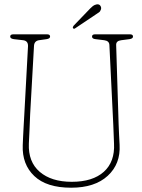

<svg xmlns="http://www.w3.org/2000/svg" viewBox="-20 -860 664 895"><path d="M508 -280 490 -649.5Q489.5 -669.5 466 -672.5L425.5 -677.5Q409 -679 409 -689.5Q409 -700 423 -700H586Q600 -700 600 -689.5Q600 -680 583.5 -677.5L545 -672.5Q520.5 -669.5 521.5 -650L533 -280Q534 -256 535 -233Q536 -210 537.5 -185Q542.5 -96 482.2 -40.5Q422 15 311.5 15Q197 15 139.8 -39.5Q82.5 -94 86 -183Q86.5 -199.5 87.8 -225Q89 -250.5 90.5 -276.5Q92 -302.5 93 -320.5L110.5 -643.5Q112 -669.5 88 -672.5L44.5 -677.5Q27.5 -680 27.5 -689.5Q27.5 -700 42 -700H199.5Q213.5 -700 213.5 -689.5Q213.5 -680 197 -677.5L161.5 -672.5Q140 -669 138.5 -646.5L120.5 -326.5Q118.5 -285.5 117.5 -252.8Q116.5 -220 114.5 -190.5Q111 -105.5 165.2 -59Q219.5 -12.5 314.5 -12.5Q412 -12.5 464 -59.2Q516 -106 511.5 -191Q510 -222.5 509.5 -242.2Q509 -262 508 -280ZM400.5 -820.5Q412.5 -833 422 -837Q431.5 -841 438.5 -839.5Q445.5 -838 449.2 -830.8Q453 -823.5 450.5 -816Q447.5 -806.5 441 -802.2Q434.5 -798 425 -791.5L329.5 -727.5Q324.5 -724 320.5 -728.5Q318.5 -731 320 -734.5Q321.5 -738 323.5 -740.5Z"/></svg>

Font: Fraunces 144pt SuperSoft Thin
Style: Regular
Weight: 100
Version: Version 1.000;[0bf87f6ff]